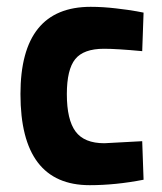

<svg xmlns="http://www.w3.org/2000/svg" viewBox="-20 -531 476 563"><path d="M246 -511Q281 -511 319.5 -506.5Q358 -502 380 -498L401 -494L397 -381Q323 -388 285 -388Q225 -388 200.5 -357.5Q176 -327 176 -255Q176 -180 201.5 -145.5Q227 -111 286 -111L397 -117L401 -4Q319 12 243 12Q40 12 40 -255Q40 -511 246 -511Z"/></svg>

Font: TypoPRO Titillium Maps
Style: 999 wt
Weight: 900
Designer: Campivisivi
Foundry: Accademia di Belle Arti di Urbino and students of MA course of Visual design
Version: Version 001.001